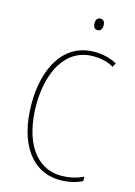

<svg xmlns="http://www.w3.org/2000/svg" viewBox="-135 -980 746 1061"><g transform="rotate(15 237.5 -450.0)"><path d="M304 -910C284 -910 278 -893 278 -877C278 -859 286 -844 303 -844C322 -844 330 -858 330 -877C330 -893 325 -910 304 -910ZM321 -699C356 -699 397 -693 437 -670L449 -693C408 -714 367 -724 321 -724C139 -724 57 -554 57 -359C57 -133 155 10 318 10C368 10 413 -2 444 -18V-43C416 -30 373 -15 318 -15C169 -15 84 -154 84 -358C84 -537 156 -699 321 -699Z"/></g></svg>

Font: Noto Sans Gujarati Condensed Thin
Style: Regular
Weight: 100
Width: 3
Designer: Jelle Bosma - Monotype Design Team, Universal Thirst
Foundry: Monotype Imaging Inc.
Version: Version 2.106